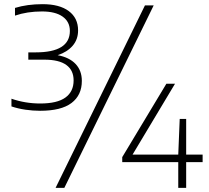

<svg xmlns="http://www.w3.org/2000/svg" viewBox="-20 -834 1005 922"><path d="M373 -445.5Q373 -377 323.5 -339.5Q274 -302 172.5 -302Q138 -302 102 -307.2Q66 -312.5 35 -323V-360Q101 -337 173 -337Q254.5 -337 294 -365.5Q333.5 -394 333.5 -448Q333.5 -496.5 298.5 -522Q263.5 -547.5 192.5 -547.5H116V-582.5H151Q315.5 -582.5 315.5 -685.5Q315.5 -729.5 280.8 -754.2Q246 -779 181.5 -779Q110.5 -779 52 -759V-796Q110.5 -814 184.5 -814Q265.5 -814 310.2 -780.8Q355 -747.5 355 -688Q355 -644.5 328.8 -614.2Q302.5 -584 257 -569Q313 -558.5 343 -526.8Q373 -495 373 -445.5ZM247 68 676 -808H718L289 68ZM953 -91.5V-55.5H874V68H836V-55.5H567V-79.5L779 -432H820.5L616.5 -91.5H836L843 -263H874V-91.5Z"/></svg>

Font: Encode Sans Expanded ExtraLight
Style: Regular
Weight: 275
Width: 7
Designer: Multiple Designers
Foundry: Impallari Type
Version: Version 2.000